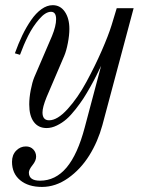

<svg xmlns="http://www.w3.org/2000/svg" viewBox="-20 -488 562 750"><path d="M502 -456.1 379.9 1Q362.3 65.4 328.6 119.4Q294.9 173.3 246.1 207.8Q197.3 242.2 144 242.2Q90.3 242.2 58.6 215.8Q26.9 189.5 26.9 144Q26.9 117.2 43 100.6Q59.1 84 81.1 84Q99.1 84 110.1 95.7Q121.1 107.4 121.1 124Q121.1 139.6 106.9 157.2Q92.8 174.8 92.8 186Q92.8 217.8 136.2 217.8Q196.8 217.8 240 166.5Q283.2 115.2 311 9.8L375 -231Q364.3 -209 356.9 -193.8Q349.6 -178.7 334.2 -151.1Q318.8 -123.5 306.2 -104Q293.5 -84.5 274.9 -60.8Q256.3 -37.1 239.5 -22.5Q222.7 -7.8 202.1 2.2Q181.6 12.2 162.1 12.2Q129.9 12.2 112.1 -11.7Q94.2 -35.6 94.2 -80.1Q94.2 -106 100.1 -136.5Q106 -167 113.8 -186L183.1 -347.2Q199.2 -386.7 199.2 -413.1Q199.2 -441.9 179.2 -441.9Q157.7 -441.9 133.1 -413.3Q108.4 -384.8 90.3 -348.9Q72.3 -313 58.1 -273.9L38.1 -279.8Q51.8 -317.9 67.1 -349.9Q82.5 -381.8 101.3 -409.2Q120.1 -436.5 141.8 -452.1Q163.6 -467.8 186 -467.8Q215.8 -467.8 233.4 -441.9Q251 -416 251 -375Q251 -350.6 245.1 -320.1Q239.3 -289.6 231 -270L162.1 -108.9Q146 -69.3 146 -48.8Q146 -18.1 171.9 -18.1Q204.1 -18.1 243.9 -61.8Q283.7 -105.5 317.6 -168.2Q351.6 -231 377.4 -290Q403.3 -349.1 416 -390.1L436 -456.1Z"/></svg>

Font: Flanker Steampunk
Style: Italic
Weight: 400
Italic angle: -12°
Designer: Alexey Kryukov, Leonardo Di Lena
Foundry: Alexey Kryukov, Leonardo Di Lena
Version: 1.210